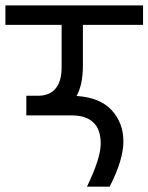

<svg xmlns="http://www.w3.org/2000/svg" viewBox="-32 -701 557 721"><path d="M279.3 -455.7Q279.3 -382.3 255.4 -340.6Q344 -334.9 387.7 -286.9Q431.4 -238.9 431.4 -169.9Q431.4 -100.8 379.7 0H294.5Q346.2 -106.9 346.2 -161.2Q346.2 -215.5 318.2 -241.5Q290.2 -267.6 238.5 -267.6H66.9V-341.4H110.3Q154.2 -341.4 176.8 -368.6Q199.4 -395.7 199.4 -447.4V-607.7H-11.7V-680.7H505.2V-607.7H279.3Z"/></svg>

Font: Puralecka Narrow
Style: Regular
Weight: 400
Designer: Hector Gatti, Marcela Romero, Pablo Cosgaya and Nicolas Silva
Version: Version 1.004;PS 001.004;hotconv 1.0.70;makeotf.lib2.5.58329